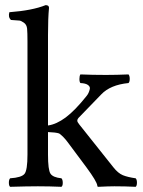

<svg xmlns="http://www.w3.org/2000/svg" viewBox="-20 -718 552 740"><path d="M85.9 -122.1V-559.1Q85.9 -591.3 84.5 -607.2Q83 -623 72 -630.6Q61 -638.2 54.9 -638.7Q48.8 -639.2 22 -641.1Q10.7 -652.3 16.1 -670.9Q105 -677.7 155.8 -698.2Q168.9 -698.2 168.9 -688Q165 -647.9 165 -583V-234.4Q197.3 -238.8 232.9 -265.1Q269 -292 313 -347.2Q317.9 -353 321 -359.6Q324.2 -366.2 326.2 -375Q328.1 -383.8 319.1 -390.4Q310.1 -397 290 -397.9Q286.1 -401.9 286.1 -413.8Q286.1 -425.8 290 -431.2Q335.9 -429.2 388.2 -429.2Q429.2 -429.2 475.1 -431.2Q480 -426.3 480 -414.1Q480 -401.9 475.1 -397.9Q405.3 -391.1 370.1 -354L282.2 -263.2Q278.3 -259.3 277.8 -252.9Q277.8 -248 285.2 -238.8L417 -73.2Q435.1 -50.3 453.6 -42.7Q472.2 -35.2 502.9 -30.8Q507.8 -25.9 507.8 -13.9Q507.8 -2 502.9 2Q462.9 0 420.9 0Q398.9 0 358.9 2Q355 2 355 -2.9Q353 -19 313 -73.2L240.2 -170.9Q224.1 -192.4 208 -203.6Q194.8 -208 165 -209V-122.1Q165 -63 174.6 -48.6Q184.1 -34.2 216.8 -30.8Q221.7 -25.9 221.9 -13.9Q222.2 -2 216.8 2Q170.9 0 126 0Q85 0 19 2Q14.2 -2 14.2 -13.9Q14.2 -25.9 19 -30.8Q63 -33.7 74.5 -47.9Q85.9 -62 85.9 -122.1Z"/></svg>

Font: Linux Libertine O
Style: Regular
Weight: 400
Designer: Philipp H. Poll
Foundry: Philipp H. Poll
Version: Version 5.3.0